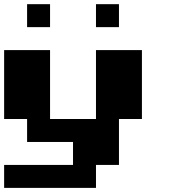

<svg xmlns="http://www.w3.org/2000/svg" viewBox="-20 -798 818 929"><path d="M666.7 -555.6V-222.2H555.6V0H444.4V111.1H0V0H333.3V-111.1H111.1V-222.2H0V-555.6H222.2V-222.2H444.4V-555.6ZM222.2 -666.7H111.1V-777.8H222.2ZM555.6 -666.7H444.4V-777.8H555.6Z"/></svg>

Font: Pixeloid Sans
Style: Bold
Weight: 700
Monospace: yes
Designer: GGBot
Version: 0.3